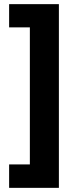

<svg xmlns="http://www.w3.org/2000/svg" viewBox="-20 -743 368 926"><path d="M24 50V163H264V-723H24V-611H124V50Z"/></svg>

Font: Noto Sans Arabic UI XBd
Style: Regular
Weight: 800
Designer: Monotype Design Team, Nadine Chahine and Nizar Qandah
Foundry: Monotype Imaging Inc.
Version: Version 2.010